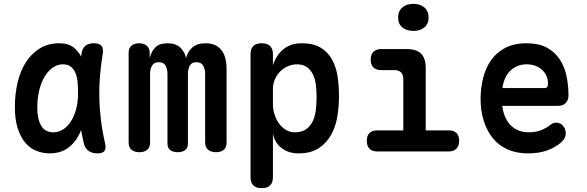

<svg xmlns="http://www.w3.org/2000/svg" viewBox="-20 -784 3040 994"><path d="M237 10Q201 10 168.5 -3Q136 -16 111.5 -44.5Q87 -73 72 -118.5Q57 -164 57 -230Q57 -298 71.5 -358.5Q86 -419 115 -463.5Q144 -508 187 -534Q230 -560 287 -560Q335 -560 363 -537Q386 -518 400 -491L402 -507Q407 -535 423 -547.5Q439 -560 466 -560Q494 -560 505 -547Q516 -534 512 -507Q503 -450 498 -395Q493 -340 494 -283.5Q495 -227 502 -167.5Q509 -108 524 -42Q530 -15 521 -2.5Q512 10 484 10Q456 10 438 -3Q420 -16 414 -42Q406 -77 400 -111Q395 -97 388 -85Q366 -41 328.5 -15.5Q291 10 237 10ZM256 -99Q282 -99 305 -113Q328 -127 345.5 -153Q363 -179 373.5 -216.5Q384 -254 384 -302Q384 -329 382 -355.5Q380 -382 372 -403Q364 -424 348.5 -437.5Q333 -451 306 -451Q277 -451 252.5 -433.5Q228 -416 210 -385.5Q192 -355 182.5 -314Q173 -273 173 -226Q173 -168 193 -133.5Q213 -99 256 -99Z M702 4Q677 4 661.5 -8Q646 -20 646 -47V-511Q646 -536 661.5 -548Q677 -560 700 -560Q725 -560 740 -547Q755 -534 755 -511V-483Q764 -519 785 -539.5Q806 -560 848 -560Q891 -560 914.5 -536.5Q938 -513 943 -483Q950 -514 974.5 -537Q999 -560 1045 -560Q1073 -560 1093.5 -550.5Q1114 -541 1127.5 -523Q1141 -505 1147 -480.5Q1153 -456 1153 -427V-47Q1153 -20 1138 -8Q1123 4 1098 4Q1073 4 1057.5 -8.5Q1042 -21 1042 -48V-402Q1042 -425 1032 -443.5Q1022 -462 997 -462Q972 -462 962.5 -444Q953 -426 953 -403V-42Q953 -17 938 -6.5Q923 4 900 4Q877 4 862 -6.5Q847 -17 847 -42V-402Q847 -425 837.5 -443.5Q828 -462 802 -462Q778 -462 767.5 -444.5Q757 -427 757 -403V-48Q757 -21 742 -8.5Q727 4 702 4Z M1334 -560Q1364 -560 1378.5 -545.5Q1393 -531 1393 -503V-446Q1401 -471 1414 -491.5Q1427 -512 1445 -527.5Q1463 -543 1487 -551.5Q1511 -560 1543 -560Q1602 -560 1639.5 -537.5Q1677 -515 1698.5 -476.5Q1720 -438 1727.5 -389Q1735 -340 1735 -286Q1735 -234 1726.5 -181.5Q1718 -129 1694.5 -86.5Q1671 -44 1630.5 -17Q1590 10 1525 10Q1473 10 1437 -18Q1401 -46 1393 -93V132Q1393 162 1378.5 176Q1364 190 1335 190Q1306 190 1291.5 176Q1277 162 1277 132V-503Q1277 -531 1291 -545.5Q1305 -560 1334 -560ZM1518 -451Q1493 -451 1470 -441Q1447 -431 1430 -413.5Q1413 -396 1403 -373Q1393 -350 1393 -323V-243Q1393 -218 1401 -192.5Q1409 -167 1423.5 -146Q1438 -125 1459.5 -112Q1481 -99 1506 -99Q1543 -99 1565.5 -115.5Q1588 -132 1600 -158.5Q1612 -185 1615.5 -218Q1619 -251 1619 -283Q1619 -316 1615 -346.5Q1611 -377 1599.5 -400Q1588 -423 1568 -437Q1548 -451 1518 -451Z M2304 -109Q2330 -109 2343.5 -95Q2357 -81 2357 -55Q2357 -29 2343 -14.5Q2329 0 2304 0H1932Q1906 0 1892.5 -14.5Q1879 -29 1879 -55Q1879 -81 1892.5 -95Q1906 -109 1932 -109H2068V-374Q2068 -397 2056.5 -409Q2045 -421 2022 -421H1954Q1927 -421 1913 -435Q1899 -449 1899 -475Q1899 -501 1913 -515.5Q1927 -530 1954 -530H2087Q2136 -530 2160 -506Q2184 -482 2184 -433V-109ZM2120 -624Q2084 -624 2062.5 -642.5Q2041 -661 2041 -693Q2041 -726 2062.5 -745Q2084 -764 2120 -764Q2156 -764 2177.5 -745Q2199 -726 2199 -693Q2199 -661 2177.5 -642.5Q2156 -624 2120 -624Z M2860 -149Q2882 -149 2895.5 -132Q2909 -115 2909 -94Q2909 -82 2904 -71Q2899 -60 2884 -46Q2868 -32 2850 -22Q2832 -12 2810.5 -4.5Q2789 3 2765 6.5Q2741 10 2713 10Q2653 10 2607.5 -10.5Q2562 -31 2531.5 -68.5Q2501 -106 2484.5 -158Q2468 -210 2468 -271Q2468 -327 2481 -379.5Q2494 -432 2522 -472Q2550 -512 2595.5 -536Q2641 -560 2707 -560Q2768 -560 2809 -538.5Q2850 -517 2875.5 -480Q2901 -443 2912 -394.5Q2923 -346 2923 -290Q2923 -266 2909 -251Q2895 -236 2870 -236H2580Q2585 -200 2597.5 -174Q2610 -148 2628 -131.5Q2646 -115 2668.5 -107Q2691 -99 2717 -99Q2757 -99 2785 -111.5Q2813 -124 2827 -136Q2836 -143 2843.5 -146Q2851 -149 2860 -149ZM2581 -328H2803Q2808 -328 2812.5 -333Q2817 -338 2817 -353Q2817 -371 2810 -388.5Q2803 -406 2789 -420Q2775 -434 2754 -442.5Q2733 -451 2707 -451Q2680 -451 2658.5 -442Q2637 -433 2621 -417Q2605 -401 2595 -378.5Q2585 -356 2581 -328Z"/></svg>

Font: Maple Mono NL SemiBold
Style: Regular
Weight: 600
Monospace: yes
Designer: subframe7536
Version: Version 7.000